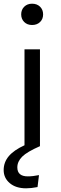

<svg xmlns="http://www.w3.org/2000/svg" viewBox="-35 -794 334 1043"><path d="M139.2 -773.9Q166 -773.9 182.6 -757.6Q199.2 -741.2 199.2 -715.8Q199.2 -690.4 182.6 -674.3Q166 -658.2 139.2 -658.2Q112.8 -658.2 96.4 -674.6Q80.1 -690.9 80.1 -715.8Q80.1 -741.2 96.7 -757.6Q113.3 -773.9 139.2 -773.9ZM98.1 -4.9V-525.9H182.1V0Q111.8 30.8 85.4 57.1Q59.1 83.5 59.1 115.2Q59.1 164.1 116.2 164.1Q143.1 164.1 176.8 157.2L168.9 222.2Q133.8 229 106.9 229Q51.3 229 18.1 200.9Q-15.1 172.9 -15.1 129.9Q-15.1 87.4 12.7 54.4Q40.5 21.5 98.1 -4.9Z"/></svg>

Font: Fira Sans Book
Style: Regular
Weight: 350
Designer: Carrois Corporate & Edenspiekermann AG
Foundry: Carrois Corporate GbR & Edenspiekermann AG
Version: Version 4.203;PS 004.203;hotconv 1.0.88;makeotf.lib2.5.64775